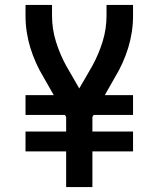

<svg xmlns="http://www.w3.org/2000/svg" viewBox="-20 -755 640 775"><path d="M247 0V-144H83V-224H247V-283L242 -291H83V-371H197L156 -443Q139 -471 125.5 -501Q112 -531 102.5 -562Q93 -593 88 -625.5Q83 -658 83 -691V-735H190V-691Q190 -638 206 -586.5Q222 -535 248 -488L300 -398L352 -488Q378 -535 394 -586.5Q410 -638 410 -691V-735H517V-691Q517 -658 512 -625.5Q507 -593 497.5 -562Q488 -531 474.5 -501Q461 -471 444 -443L403 -371H517V-291H358L353 -283V-224H517V-144H353V0Z"/></svg>

Font: Zed Mono Semibold Extended
Style: Regular
Weight: 600
Width: 7
Monospace: yes
Designer: Belleve Invis
Foundry: Belleve Invis
Version: Version 1.0.0; ttfautohint (v1.8.4)